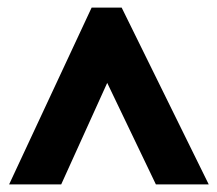

<svg xmlns="http://www.w3.org/2000/svg" viewBox="-20 -735 571 505"><path d="M4 -250 221 -715H300L529 -250H390L262 -517L141 -250Z"/></svg>

Font: Noto Sans Bengali Condensed ExtraBold
Style: Regular
Weight: 800
Width: 3
Designer: Joana Ranito - Universal Thirst; Jelle Bosma - Monotype Design Team
Foundry: Universal Thirst ehf.
Version: Version 3.000; ttfautohint (v1.8.4.7-5d5b)